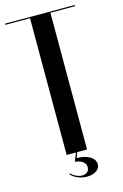

<svg xmlns="http://www.w3.org/2000/svg" viewBox="-131 -755 604 940"><g transform="rotate(-15 171.5 -285.0)"><path d="M347.8 -699H-5V-693H119.8V0H223.2V-693H347.8ZM108.2 95.2Q122 110.5 143.8 119.5Q165.5 128.5 190 128.5Q204.5 128.5 216.4 125.1Q228.2 121.8 236.9 115.9Q245.5 110 250.4 101.8Q255.2 93.5 255.2 83Q255.2 58.5 229.4 43Q203.5 27.5 163.5 27.5L173.5 -1H167.5L150 42.5Q176 45.5 190 56.4Q204 67.2 204 84.5Q204 98.8 194.4 107.8Q184.8 116.8 168 116.8Q153 116.8 137.5 109.5Q122 102.2 112 91Z"/></g></svg>

Font: Moniqa Black
Style: Regular
Weight: 900
Designer: Rajesh Rajput
Foundry: Rajesh Rajput
Version: Version 1.000